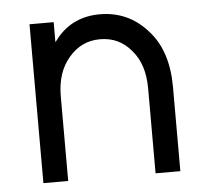

<svg xmlns="http://www.w3.org/2000/svg" viewBox="-43 -557 643 602"><g transform="rotate(-5 278.5 -256.0)"><path d="M501 0V-266Q501 -321 486.5 -366Q472 -411 442 -444Q382 -512 292 -512Q208 -512 157 -451Q155 -448 152 -444.5Q149 -441 146 -437V-500H70V0H148V-267Q148 -342 188 -388Q227 -434 286 -434Q346 -434 384 -388Q423 -344 423 -267V0Z"/></g></svg>

Font: Unageo
Style: Regular
Weight: 400
Designer: Richard Sepsi
Foundry: Richard Sepsi
Version: Version 2.000